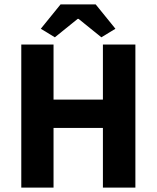

<svg xmlns="http://www.w3.org/2000/svg" viewBox="-20 -855 714 875"><path d="M77 0V-652H224V-401H449V-652H597V0H449V-272H224V0ZM166 -724 256 -835H416L506 -724L442 -685L338 -769H334L230 -685Z"/></svg>

Font: hySource Sans Pro
Style: Bold
Weight: 700
Designer: Paul D. Hunt
Foundry: Adobe Systems Incorporated
Version: Version 2.021;PS 2.000;hotconv 1.0.86;makeotf.lib2.5.63406